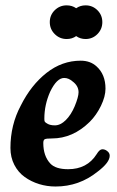

<svg xmlns="http://www.w3.org/2000/svg" viewBox="-20 -677 431 710"><path d="M226.6 -657.2Q246.6 -657.2 261.7 -646.5Q276.9 -657.2 296.4 -657.2Q322.3 -657.2 340.3 -639.2Q358.4 -621.1 358.4 -595.2Q358.4 -569.3 340.3 -551Q322.3 -532.7 296.4 -532.7Q276.9 -532.7 261.7 -543.5Q246.6 -532.7 226.6 -532.7Q200.7 -532.7 182.4 -551Q164.1 -569.3 164.1 -595.2Q164.1 -621.1 182.4 -639.2Q200.7 -657.2 226.6 -657.2ZM278.3 -452.6Q314 -452.6 336.9 -431.6Q370.1 -401.9 370.1 -349.1Q370.1 -320.3 353.3 -285.6Q336.4 -251 312 -226.6Q249.5 -165 171.9 -165Q151.9 -165 146 -162.4Q140.1 -159.7 140.1 -148.4Q140.1 -100.1 166 -72.3Q185.5 -51.3 231.9 -51.3Q302.2 -51.3 337.4 -106.9Q348.1 -125 358.4 -125Q368.2 -125 376 -118.7Q385.7 -111.8 385.7 -101.1Q385.7 -76.2 341.3 -42.5Q272.9 12.7 185.5 12.7Q153.8 12.7 124.5 3.7Q95.2 -5.4 71.3 -22.5Q47.4 -39.6 33 -67.4Q18.6 -95.2 18.6 -129.9Q18.6 -215.3 57.1 -287.1Q94.7 -362.3 152.1 -407.5Q209.5 -452.6 278.3 -452.6ZM150.9 -222.2Q162.6 -213.4 182.6 -213.4Q203.6 -213.4 223.1 -232.7Q242.7 -252 256.3 -284.2Q270.5 -318.8 270.5 -335.9Q270.5 -359.9 247.6 -376.5Q233.4 -388.7 217.3 -388.7Q189.9 -388.7 165.5 -337.9Q144 -289.6 144 -238.3Q144 -231 145 -228.3Q146 -225.6 150.9 -222.2Z"/></svg>

Font: Cooper* SemiBold
Style: Italic
Weight: 600
Italic angle: -7°
Designer: Owen Earl
Foundry: indestructible type*
Version: Version 0.001